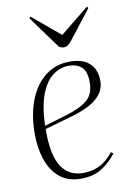

<svg xmlns="http://www.w3.org/2000/svg" viewBox="-87 -811 597 879"><g transform="rotate(-10 211.5 -371.5)"><path d="M259 -523Q321 -523 351.5 -493Q382 -463 382 -414Q382 -376 360.5 -349Q339 -322 302.5 -304Q266 -286 220 -273L97 -238Q96 -118 130.5 -64Q165 -10 233 -10Q271 -10 305 -25Q339 -40 373 -82L383 -74Q355 -37 315.5 -11.5Q276 14 217 14Q157 14 118.5 -18.5Q80 -51 62 -105Q44 -159 44 -223Q44 -312 70 -379.5Q96 -447 144.5 -485Q193 -523 259 -523ZM333 -414Q333 -464 311 -484.5Q289 -505 250 -505Q212 -505 178 -480.5Q144 -456 122 -400.5Q100 -345 97 -253L197 -283Q265 -303 299 -330.5Q333 -358 333 -414ZM112 -750 118 -757 247 -649 380 -757 386 -750 281 -615Q273 -605 264.5 -598.5Q256 -592 245 -592Q233 -592 222 -599Z"/></g></svg>

Font: Display Extralight
Style: Italic
Weight: 200
Italic angle: -2°
Designer: Latin by Veronika Burian and Jose Scaglione. Greek by Irene Vlachou. Cyrillic by Vera Evstafieva
Foundry: TypeTogether
Version: Version 3.002